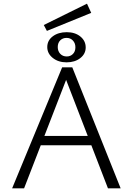

<svg xmlns="http://www.w3.org/2000/svg" viewBox="-20 -1024 722 1044"><path d="M567 0 327 -622H352L111 0H46L318 -658H373L636 0ZM165 -234 184 -285H483L509 -234ZM235 -856 218 -888 453 -1004 476 -954ZM342 -685Q297 -685 267 -709Q237 -733 237 -768Q237 -804 267 -826.5Q297 -849 343 -849Q388 -849 417 -825.5Q446 -802 446 -766Q446 -731 416.5 -708Q387 -685 342 -685ZM343 -717Q363 -717 376.5 -730.5Q390 -744 390 -767Q390 -789 376.5 -803.5Q363 -818 342 -818Q321 -818 307.5 -804.5Q294 -791 294 -768Q294 -746 307.5 -731.5Q321 -717 343 -717Z"/></svg>

Font: Ysabeau Office Light
Style: Regular
Weight: 300
Designer: Christian Thalmann (Catharsis Fonts)
Version: Version 2.001;gftools[0.9.30]; featfreeze: tnum,lnum,ss02